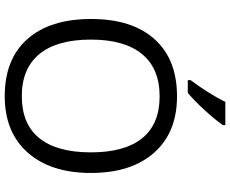

<svg xmlns="http://www.w3.org/2000/svg" viewBox="-101 -870 981 819"><g transform="rotate(90 389.5 -460.5)"><path d="M717.8 -357.9Q717.8 -186.5 631.1 -88.4Q544.4 9.8 390.1 9.8Q232.4 9.8 146.7 -86.7Q61 -183.1 61 -358.9Q61 -533.2 147 -629.2Q232.9 -725.1 391.1 -725.1Q544.9 -725.1 631.3 -627.4Q717.8 -529.8 717.8 -357.9ZM148.9 -357.9Q148.9 -212.9 210.7 -137.9Q272.5 -63 390.1 -63Q508.8 -63 569.3 -137.7Q629.9 -212.4 629.9 -357.9Q629.9 -502 569.6 -576.4Q509.3 -650.9 391.1 -650.9Q272.5 -650.9 210.7 -575.9Q148.9 -501 148.9 -357.9ZM321.8 -783.2Q345.2 -813.5 372.3 -856.4Q399.4 -899.4 415 -931.2H513.7V-920.9Q492.2 -889.2 449.7 -842.8Q407.2 -796.4 376 -771H321.8Z"/></g></svg>

Font: Open Sans Y to K
Style: Regular
Weight: 400
Version: Version 1.10